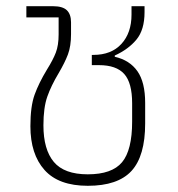

<svg xmlns="http://www.w3.org/2000/svg" viewBox="-20 -587 574 619"><path d="M78 -180Q78 -244 91.5 -281.5Q105 -319 131 -362Q151 -394 160 -417.5Q169 -441 169 -476V-531H65V-567H151Q182 -567 195.5 -554Q209 -541 209 -515V-477Q209 -438 199 -411.5Q189 -385 169 -351Q145 -311 132.5 -275.5Q120 -240 120 -183Q120 -105 153.5 -65Q187 -25 263 -25Q341 -25 373.5 -64Q406 -103 406 -195V-254Q406 -320 380.5 -348.5Q355 -377 299 -377H276V-410H281Q339 -410 371.5 -445.5Q404 -481 404 -540V-567H446V-548Q446 -491 420 -459.5Q394 -428 350 -408V-404Q398 -393 423 -357.5Q448 -322 448 -255V-189Q448 -84 404 -36Q360 12 263 12Q169 12 123.5 -39Q78 -90 78 -180Z"/></svg>

Font: Anuphan ExtraLight
Style: Regular
Weight: 200
Designer: Cadson Demak
Version: Version 3.001